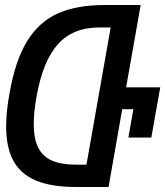

<svg xmlns="http://www.w3.org/2000/svg" viewBox="-20 -745 658 765"><path d="M4.5 -241.5Q4.5 -300 18 -374Q41 -504.5 88.2 -581.2Q135.5 -658 210.5 -691.5Q285.5 -725 396 -725H540.5L482.5 -397H618.5L603 -310L583 -197H491.5L511.5 -310H467L412.5 0H282Q185 0 123.8 -25.5Q62.5 -51 33.5 -104Q4.5 -157 4.5 -241.5ZM324.5 -89 421 -635.5H375Q270 -635.5 210.2 -568.2Q150.5 -501 125.5 -360Q114.5 -298.5 114.5 -250.5Q114.5 -192.5 132.2 -157Q150 -121.5 186.8 -105.2Q223.5 -89 282 -89Z"/></svg>

Font: JuliaMono MediumItalic
Style: Regular
Weight: 500
Italic angle: -9°
Monospace: yes
Designer: cormullion
Foundry: corm
Version: Version 0.049; ttfautohint (v1.8.4)